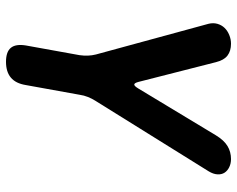

<svg xmlns="http://www.w3.org/2000/svg" viewBox="-95 -505 790 640"><g transform="rotate(90 300.0 -185.0)"><path d="M186 190Q152.5 190 139.3 173.7Q126.1 157.5 131.5 124L163.9 -55.4Q165.9 -69.8 165.4 -83.2Q164.9 -96.6 161.6 -109.7L59.2 -485.5Q55.5 -501.1 59.5 -515Q63.6 -528.9 73.1 -538.7Q82.6 -548.5 96.7 -554.2Q110.8 -560 125.8 -560Q149.7 -560 165.1 -548.4Q180.5 -536.8 187.2 -509.9L253.3 -250.6Q257 -237.5 261.9 -237.5Q266.7 -237.5 274.7 -250.6L431.2 -509.9Q447.6 -536.8 466.9 -548.4Q486.3 -560 510.2 -560Q525.2 -560 537.1 -554.2Q549 -548.5 555.5 -538.7Q561.9 -528.9 561.2 -515Q560.5 -501.1 551 -485.5L317 -109.7Q308.6 -96.6 303.3 -83.2Q297.9 -69.8 295.9 -55.4L263.5 124Q258.1 157.5 238.8 173.7Q219.5 190 186 190Z"/></g></svg>

Font: Maple Mono
Style: Italic
Weight: 400
Italic angle: -10°
Monospace: yes
Designer: subframe7536
Version: Version 7.300